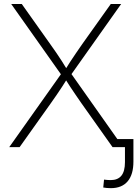

<svg xmlns="http://www.w3.org/2000/svg" viewBox="-20 -748 698 976"><path d="M26.9 0 301.3 -387.2V-354L37.1 -727.5H90.8L234.9 -524.4Q252 -500.5 266.4 -479.5Q280.8 -458.5 294.4 -437.3Q308.1 -416 322.3 -392.1H310.5Q325.2 -416 338.9 -437Q352.5 -458 367.2 -479.2Q381.8 -500.5 398.4 -524.4L543 -727.5H595.7L331.5 -354.5V-388.2L605.5 0H552.2L394 -223.1Q378.4 -245.6 364.5 -265.9Q350.6 -286.1 337.2 -306.4Q323.7 -326.7 309.6 -349.6H322.8Q308.6 -327.1 295.4 -306.6Q282.2 -286.1 268.3 -266.1Q254.4 -246.1 238.3 -223.1L79.6 0ZM543 208.5Q532.2 208.5 522.5 207.5Q512.7 206.5 504.9 205.1L508.8 165Q516.1 166 524.7 166.7Q533.2 167.5 542.5 167.5Q578.6 167.5 596.9 145.3Q615.2 123 615.2 76.2V0H567.4V-41H658.2V73.2Q658.2 139.2 628.9 173.8Q599.6 208.5 543 208.5Z"/></svg>

Font: Inter 18pt ExtraLight
Style: Regular
Weight: 250
Designer: Rasmus Andersson
Foundry: rsms
Version: Version 4.001;git-66647c0bb